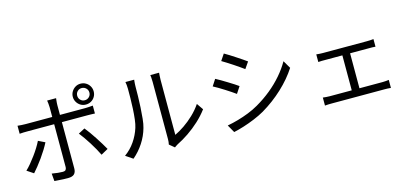

<svg xmlns="http://www.w3.org/2000/svg" viewBox="-72 -1376 4144 1946"><g transform="rotate(-15 2000.0 -403.0)"><path d="M755 -739Q755 -712 773.5 -693.5Q792 -675 818 -675Q845 -675 864 -693.5Q883 -712 883 -739Q883 -766 864 -784.5Q845 -803 818 -803Q792 -803 773.5 -784.5Q755 -766 755 -739ZM709 -739Q709 -769 724 -794Q739 -819 763.5 -834Q788 -849 818 -849Q849 -849 874 -834Q899 -819 913.5 -794Q928 -769 928 -739Q928 -709 913.5 -684Q899 -659 874 -644.5Q849 -630 818 -630Q788 -630 763.5 -644.5Q739 -659 724 -684Q709 -709 709 -739ZM542 -771Q541 -764 539.5 -751Q538 -738 537 -724Q536 -710 536 -699Q536 -673 536 -639Q536 -605 536 -572Q536 -539 536 -514Q536 -494 536 -456Q536 -418 536 -370Q536 -322 536 -271.5Q536 -221 536 -174Q536 -127 536 -91Q536 -55 536 -37Q536 3 516 23Q496 43 450 43Q429 43 403.5 42Q378 41 353 39Q328 37 308 36L301 -44Q334 -38 365 -35Q396 -32 416 -32Q436 -32 445 -41.5Q454 -51 455 -70Q455 -84 455 -118.5Q455 -153 455 -198.5Q455 -244 455 -294.5Q455 -345 455 -390.5Q455 -436 455 -469Q455 -502 455 -514Q455 -531 455 -565Q455 -599 455 -636.5Q455 -674 455 -700Q455 -716 452.5 -738Q450 -760 448 -771ZM92 -602Q113 -600 133 -598.5Q153 -597 177 -597Q189 -597 226 -597Q263 -597 315.5 -597Q368 -597 428 -597Q488 -597 548.5 -597Q609 -597 661.5 -597Q714 -597 750.5 -597Q787 -597 800 -597Q818 -597 840.5 -598.5Q863 -600 882 -602V-519Q862 -520 840.5 -520.5Q819 -521 801 -521Q788 -521 751.5 -521Q715 -521 662.5 -521Q610 -521 550 -521Q490 -521 430 -521Q370 -521 317 -521Q264 -521 227.5 -521Q191 -521 177 -521Q155 -521 133.5 -520.5Q112 -520 92 -518ZM322 -367Q306 -335 282.5 -297Q259 -259 231.5 -220.5Q204 -182 177.5 -149Q151 -116 130 -93L61 -139Q86 -162 113 -194.5Q140 -227 166.5 -263Q193 -299 215 -334.5Q237 -370 252 -401ZM740 -400Q760 -376 783.5 -343Q807 -310 831.5 -272.5Q856 -235 877 -200.5Q898 -166 913 -139L839 -98Q825 -128 804.5 -164Q784 -200 761 -237Q738 -274 714.5 -307Q691 -340 672 -364Z M1524 -21Q1527 -33 1528.5 -47.5Q1530 -62 1530 -77Q1530 -87 1530 -121Q1530 -155 1530 -204.5Q1530 -254 1530 -312Q1530 -370 1530 -428.5Q1530 -487 1530 -538Q1530 -589 1530 -626Q1530 -663 1530 -676Q1530 -705 1528 -724.5Q1526 -744 1525 -750H1617Q1617 -744 1615 -724Q1613 -704 1613 -676Q1613 -662 1613 -626.5Q1613 -591 1613 -540.5Q1613 -490 1613 -432.5Q1613 -375 1613 -319Q1613 -263 1613 -215.5Q1613 -168 1613 -137Q1613 -106 1613 -99Q1660 -121 1713 -157Q1766 -193 1816.5 -241Q1867 -289 1905 -345L1952 -277Q1909 -219 1851.5 -166Q1794 -113 1732 -71Q1670 -29 1611 0Q1599 7 1590.5 13Q1582 19 1577 23ZM1066 -26Q1129 -71 1173 -135Q1217 -199 1240 -272Q1251 -306 1257 -357Q1263 -408 1266 -465.5Q1269 -523 1269.5 -577.5Q1270 -632 1270 -674Q1270 -696 1268 -713.5Q1266 -731 1263 -747H1355Q1354 -741 1353 -729.5Q1352 -718 1351 -704Q1350 -690 1350 -675Q1350 -633 1349 -576.5Q1348 -520 1344.5 -458.5Q1341 -397 1335.5 -342Q1330 -287 1319 -250Q1297 -170 1250.5 -99Q1204 -28 1141 25Z M2301 -768Q2323 -756 2353 -737Q2383 -718 2415 -697Q2447 -676 2474.5 -657.5Q2502 -639 2518 -627L2471 -559Q2453 -572 2426 -591Q2399 -610 2368 -630.5Q2337 -651 2307.5 -669.5Q2278 -688 2256 -701ZM2151 -53Q2206 -63 2264 -79.5Q2322 -96 2379 -118.5Q2436 -141 2486 -170Q2569 -218 2640 -276Q2711 -334 2768 -400Q2825 -466 2865 -536L2913 -454Q2848 -353 2748.5 -260Q2649 -167 2529 -96Q2478 -67 2418.5 -42.5Q2359 -18 2301.5 0Q2244 18 2197 28ZM2150 -543Q2172 -532 2203 -513.5Q2234 -495 2266 -475.5Q2298 -456 2326 -438Q2354 -420 2370 -408L2324 -338Q2305 -352 2277.5 -370.5Q2250 -389 2219 -408.5Q2188 -428 2158 -446Q2128 -464 2106 -475Z M3204 -517Q3220 -515 3240.5 -514Q3261 -513 3273 -513H3733Q3752 -513 3770 -514Q3788 -515 3804 -517V-437Q3788 -439 3769 -439Q3750 -439 3733 -439H3273Q3261 -439 3240.5 -439Q3220 -439 3204 -437ZM3457 -30V-472H3538V-30ZM3155 -77Q3173 -75 3191.5 -73.5Q3210 -72 3227 -72H3780Q3798 -72 3815 -73.5Q3832 -75 3847 -77V7Q3832 5 3812 4.5Q3792 4 3780 4H3227Q3211 4 3192.5 4.5Q3174 5 3155 7Z"/></g></svg>

Font: Noto Sans TC
Style: Regular
Weight: 400
Designer: Ryoko NISHIZUKA  (kana, bopomofo & ideographs); Paul D. Hunt (Latin, Greek & Cyrillic); Sandoll Communications , Soo-you
Foundry: Adobe
Version: Version 2.004-H2;hotconv 1.0.118;makeotfexe 2.5.65603